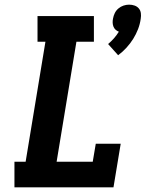

<svg xmlns="http://www.w3.org/2000/svg" viewBox="-20 -804 640 824"><path d="M487 -567 444 -615Q457 -626 469 -639.5Q481 -653 490 -668Q490 -668 490 -668Q490 -668 490 -668Q482 -671 476 -676.5Q470 -682 467 -689.5Q464 -697 463.5 -706Q463 -715 465 -724Q467 -736 472.5 -747.5Q478 -759 488 -767.5Q498 -776 510 -780Q522 -784 534 -784Q547 -784 558 -780Q569 -776 576 -767.5Q583 -759 584.5 -747.5Q586 -736 584 -724Q581 -701 572.5 -679Q564 -657 551.5 -637Q539 -617 522.5 -599Q506 -581 487 -567ZM42 0V-110H90L175 -625H141V-735H383V-625H308L223 -110H378L391 -187H498L467 0Z"/></svg>

Font: Iosevka Slab XBdEx
Style: Italic
Weight: 800
Width: 7
Italic angle: -9°
Monospace: yes
Designer: Belleve Invis
Foundry: Belleve Invis
Version: Version 11.1.1; ttfautohint (v1.8.3)